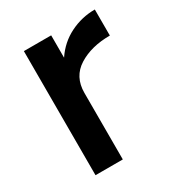

<svg xmlns="http://www.w3.org/2000/svg" viewBox="-129 -586 619 670"><g transform="rotate(-30 181.0 -251.0)"><path d="M63 -500H173V-410Q203 -455 250 -478.5Q297 -502 350 -502V-397Q275 -397 224 -365Q173 -333 173 -268V0H63Z"/></g></svg>

Font: Oak Sans SemiBold
Style: Regular
Weight: 600
Designer: Erik Kennedy, Walven
Foundry: Erik Kennedy, Walven
Version: Version 1.000